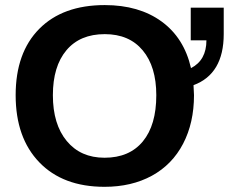

<svg xmlns="http://www.w3.org/2000/svg" viewBox="-20 -718 893 748"><path d="M851.6 -585.4Q851.6 -429.7 733.9 -386.2L735.8 -347.2Q735.8 -239.7 693.4 -158.2Q650.9 -76.7 571.8 -33.4Q492.7 9.8 387.2 9.8Q225.1 9.8 133.1 -85.7Q41 -181.2 41 -347.2Q41 -512.7 132.8 -605.5Q224.6 -698.2 388.2 -698.2Q521.5 -698.2 609.4 -634.3Q697.3 -570.3 724.1 -452.6Q784.2 -483.4 784.2 -561H723.1V-688H851.6ZM588.9 -347.2Q588.9 -458.5 536.1 -521.7Q483.4 -585 388.2 -585Q291.5 -585 238.8 -522.2Q186 -459.5 186 -347.2Q186 -233.9 240 -168.7Q293.9 -103.5 387.2 -103.5Q483.9 -103.5 536.4 -167Q588.9 -230.5 588.9 -347.2Z"/></svg>

Font: Arial
Style: Bold
Weight: 700
Designer: Steve Matteson
Foundry: Ascender Corporation
Version: Version 2.00.3